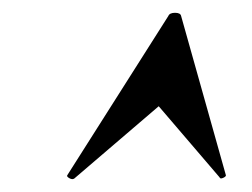

<svg xmlns="http://www.w3.org/2000/svg" viewBox="-20 -654 393 300"><path d="M96 -375Q93 -373 88.5 -375.5Q84 -378 85 -380L243 -629Q245 -634 253.5 -634Q262 -634 263 -629L333 -380Q333 -378 328.5 -376Q324 -374 323 -377L228 -488Z"/></svg>

Font: Cormorant Garamond Light
Style: Bold Italic
Weight: 700
Italic angle: -10°
Version: Version 4.001